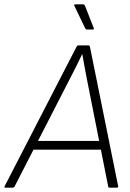

<svg xmlns="http://www.w3.org/2000/svg" viewBox="-42 -864 598 884"><path d="M-18 0Q-20 0 -21 -1.5Q-22 -3 -21 -6L310 -648Q314 -655 318 -655H366Q370 -655 372 -649L502 -7Q503 0 496 0H462Q457 0 456 -6L358 -500Q353 -527 347.5 -556Q342 -585 337 -614H336Q322 -585 308 -556.5Q294 -528 278 -498L25 -5Q22 0 17 0ZM102 -175 121 -215H425L431 -175ZM358 -728Q353 -728 350 -734L300 -838Q298 -840 300 -842Q302 -844 304 -844H340Q346 -844 349 -838L390 -734Q392 -728 384 -728Z"/></svg>

Font: Sofia Sans ExtraLight
Style: Italic
Weight: 250
Italic angle: -9°
Version: Version 4.100-B